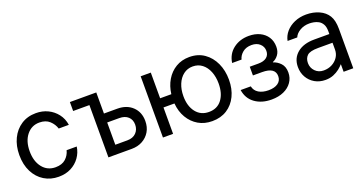

<svg xmlns="http://www.w3.org/2000/svg" viewBox="-33 -1026 2901 1532"><g transform="rotate(-20 1417.5 -260.0)"><path d="M276 10Q208 10 154 -23Q100 -56 69 -117Q38 -178 38 -260Q38 -338 67.5 -399Q97 -460 150.5 -495Q204 -530 276 -530Q331 -530 376.5 -508Q422 -486 453 -446Q484 -406 492 -352H406Q394 -391 362 -420.5Q330 -450 276 -450Q210 -450 168 -398Q126 -346 126 -260Q126 -175 167.5 -122.5Q209 -70 278 -70Q333 -70 364.5 -98.5Q396 -127 406 -168H492Q485 -118 456 -77.5Q427 -37 381.5 -13.5Q336 10 276 10Z M700 0V-444H562V-520H786V-341H899Q979 -341 1027.5 -294.5Q1076 -248 1076 -173Q1076 -121 1053 -82.5Q1030 -44 990 -22Q950 0 898 0ZM888 -265H786V-76H888Q936 -76 963 -103.5Q990 -131 990 -173Q990 -215 963 -240Q936 -265 888 -265Z M1163 0V-520H1249V-302H1344Q1352 -368 1383 -420Q1414 -472 1464 -502Q1514 -532 1579 -532Q1652 -532 1705 -495Q1758 -458 1787 -395Q1816 -332 1816 -254Q1816 -176 1787 -116Q1758 -56 1705 -22Q1652 12 1579 12Q1513 12 1462 -18Q1411 -48 1379.5 -101Q1348 -154 1342 -224H1249V0ZM1579 -66Q1650 -66 1689 -117.5Q1728 -169 1728 -254Q1728 -310 1710 -355Q1692 -400 1658.5 -426Q1625 -452 1579 -452Q1534 -452 1500 -426Q1466 -400 1447.5 -355Q1429 -310 1429 -254Q1429 -169 1469.5 -117.5Q1510 -66 1579 -66Z M2083 12Q1999 12 1942.5 -29Q1886 -70 1875 -144H1961Q1969 -106 2002 -86Q2035 -66 2085 -66Q2136 -66 2165.5 -87Q2195 -108 2195 -146Q2195 -220 2085 -220H2007V-294H2081Q2126 -294 2150.5 -313.5Q2175 -333 2175 -368Q2175 -404 2148.5 -428Q2122 -452 2079 -452Q2032 -452 2002.5 -427.5Q1973 -403 1965 -370H1885Q1896 -444 1951 -486Q2006 -528 2083 -528Q2135 -528 2175 -509Q2215 -490 2238 -455Q2261 -420 2261 -372Q2261 -331 2241 -304Q2221 -277 2193 -266V-263Q2227 -253 2254 -224.5Q2281 -196 2281 -146Q2281 -100 2256 -64Q2231 -28 2186.5 -8Q2142 12 2083 12Z M2541 12Q2490 12 2450.5 -11Q2411 -34 2389 -73Q2367 -112 2367 -160Q2367 -234 2420 -278Q2473 -322 2565 -322H2693V-346Q2693 -384 2680 -406Q2667 -428 2647.5 -438.5Q2628 -449 2607.5 -452.5Q2587 -456 2571 -456Q2525 -456 2490 -435Q2455 -414 2443 -384H2361Q2369 -426 2398 -459.5Q2427 -493 2472 -512.5Q2517 -532 2571 -532Q2631 -532 2680 -510Q2729 -488 2754 -447Q2779 -407 2779 -334V0H2697V-63H2695Q2683 -48 2661 -30.5Q2639 -13 2609 -0.5Q2579 12 2541 12ZM2553 -64Q2592 -64 2623.5 -80.5Q2655 -97 2674 -125.5Q2693 -154 2693 -190V-248H2571Q2501 -248 2477 -225Q2453 -202 2453 -162Q2453 -122 2481 -93Q2509 -64 2553 -64Z"/></g></svg>

Font: Liter
Style: Regular
Weight: 400
Designer: Anton Skugarov
Foundry: skugi
Version: Version 1.004; ttfautohint (v1.8.4.7-5d5b)